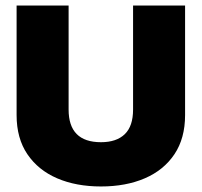

<svg xmlns="http://www.w3.org/2000/svg" viewBox="-20 -664 729 694"><path d="M345 10Q255 10 186.5 -19.5Q118 -49 79 -106.5Q40 -164 40 -248V-644H228V-268Q228 -150 345 -150Q401 -150 431 -179Q461 -208 461 -268V-644H649V-248Q649 -164 610.5 -106.5Q572 -49 503.5 -19.5Q435 10 345 10Z"/></svg>

Font: Kanit
Style: Bold
Weight: 700
Designer: Katatrad Team
Foundry: CadsonDemak
Version: Version 2.000; ttfautohint (v1.8.3)